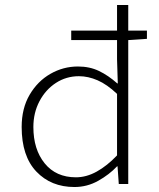

<svg xmlns="http://www.w3.org/2000/svg" viewBox="-20 -739 640 771"><path d="M279 12Q185 12 126 -50Q67 -112 67 -229Q67 -304 99 -358.5Q131 -413 182.5 -442.5Q234 -472 293 -472Q340 -472 377.5 -454Q415 -436 451 -404H453L450 -501V-719H495V0H457L452 -71H450Q419 -38 374.5 -13Q330 12 279 12ZM285 -27Q327 -27 368.5 -50Q410 -73 450 -115V-362Q410 -400 372 -416.5Q334 -433 297 -433Q246 -433 204.5 -406Q163 -379 138.5 -332.5Q114 -286 114 -229Q114 -139 159.5 -83Q205 -27 285 -27ZM266 -578V-616H570V-583L494 -578Z"/></svg>

Font: Source Code Pro ExtraLight Light
Style: Regular
Weight: 300
Monospace: yes
Version: Version 1.018;hotconv 1.0.116;makeotfexe 2.5.65601